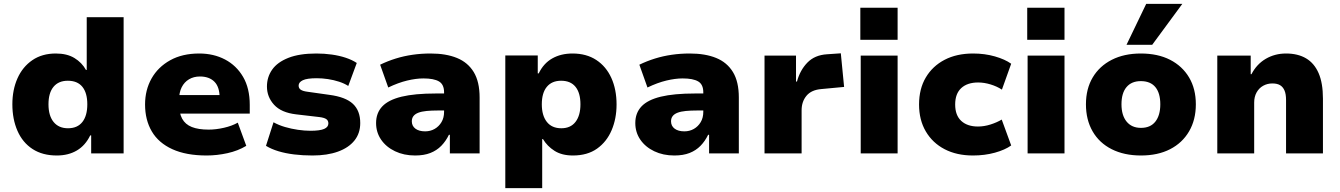

<svg xmlns="http://www.w3.org/2000/svg" viewBox="-20 -794 6935 994"><path d="M274 11Q200 11 148.5 -22.5Q97 -56 70.5 -116.5Q44 -177 44 -254Q44 -329 70.5 -388.5Q97 -448 147.5 -482.5Q198 -517 269 -517Q327 -517 365.5 -493.5Q404 -470 425 -432H429V-705H620V0H452V-93H447Q422 -41 378 -15Q334 11 274 11ZM332 -130Q381 -130 406.5 -162.5Q432 -195 432 -254Q432 -313 406.5 -344.5Q381 -376 331 -376Q283 -376 257 -344.5Q231 -313 231 -254Q231 -195 257.5 -162.5Q284 -130 332 -130Z M1050 11Q944 11 872.5 -21.5Q801 -54 766 -113.5Q731 -173 731 -253Q731 -328 764.5 -387.5Q798 -447 861 -482Q924 -517 1011 -517Q1086 -517 1145 -486Q1204 -455 1238.5 -396Q1273 -337 1273 -251V-206H884V-302H1126L1117 -288Q1117 -344 1090 -371Q1063 -398 1015 -398Q983 -398 958.5 -383.5Q934 -369 920.5 -342Q907 -315 907 -276V-256Q907 -209 923 -179.5Q939 -150 973 -136.5Q1007 -123 1060 -123Q1098 -123 1139.5 -132.5Q1181 -142 1211 -159L1255 -39Q1212 -13 1157.5 -1Q1103 11 1050 11Z M1598 11Q1547 11 1502.5 5.5Q1458 0 1421.5 -11Q1385 -22 1357 -39L1396 -161Q1423 -146 1455.5 -136.5Q1488 -127 1522.5 -122Q1557 -117 1587 -117Q1636 -117 1658 -126.5Q1680 -136 1680 -155Q1680 -170 1669 -177.5Q1658 -185 1633 -188L1513 -202Q1436 -211 1399 -251.5Q1362 -292 1362 -346Q1362 -395 1389 -433.5Q1416 -472 1473 -494.5Q1530 -517 1618 -517Q1659 -517 1698 -511.5Q1737 -506 1770 -495Q1803 -484 1827 -468L1783 -349Q1763 -362 1735.5 -371Q1708 -380 1678 -384.5Q1648 -389 1620 -389Q1569 -389 1547.5 -378.5Q1526 -368 1526 -351Q1526 -337 1537 -329.5Q1548 -322 1572 -319L1685 -303Q1769 -292 1807 -256.5Q1845 -221 1845 -157Q1845 -104 1815 -66.5Q1785 -29 1729.5 -9Q1674 11 1598 11Z M2129 11Q2071 11 2025 -11Q1979 -33 1953 -71Q1927 -109 1927 -157Q1927 -209 1959 -243Q1991 -277 2059 -293.5Q2127 -310 2236 -310H2301V-222H2247Q2214 -222 2188.5 -219.5Q2163 -217 2146 -210.5Q2129 -204 2120.5 -193Q2112 -182 2112 -166Q2112 -142 2130.5 -128Q2149 -114 2181 -114Q2208 -114 2230 -126.5Q2252 -139 2265.5 -161.5Q2279 -184 2279 -215V-316Q2279 -357 2252.5 -372.5Q2226 -388 2172 -388Q2134 -388 2088 -377Q2042 -366 1990 -341L1948 -459Q1987 -478 2029 -491Q2071 -504 2116 -510.5Q2161 -517 2209 -517Q2289 -517 2345.5 -494Q2402 -471 2432.5 -421Q2463 -371 2463 -289V0H2309V-96H2304Q2288 -63 2264.5 -39Q2241 -15 2208 -2Q2175 11 2129 11Z M2596 180V-507H2764V-414H2769Q2794 -466 2839 -491.5Q2884 -517 2944 -517Q3016 -517 3067 -483.5Q3118 -450 3145 -390.5Q3172 -331 3172 -253Q3172 -180 3146.5 -120Q3121 -60 3071 -24.5Q3021 11 2946 11Q2889 11 2851 -13Q2813 -37 2791 -74H2787V180ZM2886 -130Q2934 -130 2959.5 -163Q2985 -196 2985 -254Q2985 -313 2959.5 -344.5Q2934 -376 2885 -376Q2837 -376 2811 -344.5Q2785 -313 2785 -254Q2785 -196 2811 -163Q2837 -130 2886 -130Z M3471 11Q3413 11 3367 -11Q3321 -33 3295 -71Q3269 -109 3269 -157Q3269 -209 3301 -243Q3333 -277 3401 -293.5Q3469 -310 3578 -310H3643V-222H3589Q3556 -222 3530.5 -219.5Q3505 -217 3488 -210.5Q3471 -204 3462.5 -193Q3454 -182 3454 -166Q3454 -142 3472.5 -128Q3491 -114 3523 -114Q3550 -114 3572 -126.5Q3594 -139 3607.5 -161.5Q3621 -184 3621 -215V-316Q3621 -357 3594.5 -372.5Q3568 -388 3514 -388Q3476 -388 3430 -377Q3384 -366 3332 -341L3290 -459Q3329 -478 3371 -491Q3413 -504 3458 -510.5Q3503 -517 3551 -517Q3631 -517 3687.5 -494Q3744 -471 3774.5 -421Q3805 -371 3805 -289V0H3651V-96H3646Q3630 -63 3606.5 -39Q3583 -15 3550 -2Q3517 11 3471 11Z M3938 0V-506H4101V-372H4106Q4122 -431 4160 -470Q4198 -509 4261 -513L4333 -518L4350 -344L4233 -333Q4181 -329 4155.5 -298.5Q4130 -268 4130 -223V0Z M4434 -588V-754H4627V-588ZM4436 0V-506H4627V0Z M5017 11Q4933 11 4870.5 -21.5Q4808 -54 4773 -113.5Q4738 -173 4738 -253Q4738 -334 4773 -393Q4808 -452 4870.5 -484.5Q4933 -517 5018 -517Q5078 -517 5130.5 -502Q5183 -487 5215 -464L5167 -330Q5141 -347 5108 -357Q5075 -367 5044 -367Q4988 -367 4956.5 -338Q4925 -309 4925 -253Q4925 -197 4956.5 -168Q4988 -139 5043 -139Q5075 -139 5108 -149.5Q5141 -160 5166 -175L5215 -41Q5183 -18 5130.5 -3.5Q5078 11 5017 11Z M5298 -588V-754H5491V-588ZM5300 0V-506H5491V0Z M5887 11Q5800 11 5735.5 -21.5Q5671 -54 5636.5 -114Q5602 -174 5602 -254Q5602 -334 5637 -393Q5672 -452 5736 -484.5Q5800 -517 5886 -517Q5974 -517 6037.5 -484.5Q6101 -452 6136 -393Q6171 -334 6171 -254Q6171 -174 6136 -114Q6101 -54 6037.5 -21.5Q5974 11 5887 11ZM5887 -132Q5936 -132 5961.5 -164.5Q5987 -197 5987 -254Q5987 -312 5961.5 -343Q5936 -374 5886 -374Q5838 -374 5812 -343Q5786 -312 5786 -254Q5786 -197 5812.5 -164.5Q5839 -132 5887 -132ZM5812 -562 5914 -774H6101L5945 -562Z M6282 0V-506H6455V-410H6459Q6486 -462 6533 -489.5Q6580 -517 6638 -517Q6699 -517 6741.5 -492Q6784 -467 6806.5 -415.5Q6829 -364 6829 -283V0H6638V-276Q6638 -307 6630 -325.5Q6622 -344 6607 -353Q6592 -362 6567 -362Q6541 -362 6519.5 -350Q6498 -338 6485.5 -315.5Q6473 -293 6473 -263V0Z"/></svg>

Font: Nunito Sans 7pt Black
Style: Regular
Weight: 900
Designer: Vernon Adams
Foundry: Vernon Adams
Version: Version 3.101;gftools[0.9.27]